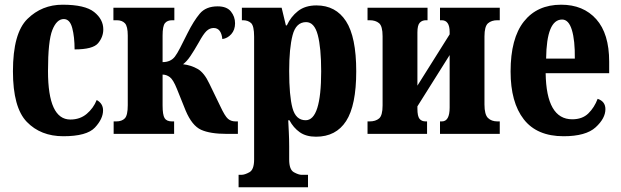

<svg xmlns="http://www.w3.org/2000/svg" viewBox="-20 -569 2640 816"><path d="M249 10Q349 10 383.5 -27Q418 -64 418 -100Q418 -129 391 -144Q377 -109 348.5 -85Q320 -61 279 -61Q184 -61 184 -267Q184 -395 202.5 -441.5Q221 -488 251 -488Q277 -488 287 -450Q297 -412 297 -359Q375 -359 397 -385.5Q419 -412 419 -444Q419 -487 380 -518Q341 -549 246 -549Q158 -549 96.5 -488.5Q35 -428 35 -266Q35 -112 94 -51Q153 10 249 10Z M463 0H720V-53H711Q688 -53 679.5 -67Q671 -81 671 -121V-252Q687 -252 701.5 -241.5Q716 -231 732 -191L769 -99Q796 -35 834.5 -17.5Q873 0 944 0H991V-53H981Q962 -53 949 -64Q936 -75 916 -118L870 -213Q848 -260 820 -276Q792 -292 758 -296Q774 -308 789.5 -331Q805 -354 825 -389Q844 -424 857.5 -437Q871 -450 888 -450Q920 -450 925 -403Q947 -406 963 -424Q979 -442 979 -470Q979 -498 961.5 -520Q944 -542 905 -542Q855 -542 829 -511Q803 -480 777 -428Q758 -390 745.5 -365.5Q733 -341 723 -328Q705 -305 671 -305V-418Q671 -458 681 -470.5Q691 -483 712 -483H721V-536H462V-483H476Q499 -483 511 -470Q523 -457 523 -418V-122Q523 -79 510.5 -66Q498 -53 474 -53H463Z M994 227H1289V174H1262Q1249 174 1229 163Q1209 152 1209 109V53Q1209 22 1207.5 -6.5Q1206 -35 1205 -58H1210Q1227 -26 1254 -7Q1281 12 1323 12Q1408 12 1451 -54.5Q1494 -121 1494 -266Q1494 -412 1450.5 -479Q1407 -546 1325 -546Q1277 -546 1246.5 -522Q1216 -498 1199 -461H1195L1177 -536H1008V-483H1012Q1034 -483 1047 -471Q1060 -459 1060 -413V109Q1060 152 1040 163Q1020 174 1006 174H994ZM1279 -58Q1237 -58 1223 -110Q1209 -162 1209 -267Q1209 -364 1223.5 -419.5Q1238 -475 1281 -475Q1316 -475 1330.5 -420.5Q1345 -366 1345 -266Q1345 -58 1279 -58Z M1542 0H1795V-53H1789Q1772 -53 1763 -64Q1754 -75 1754 -107V-117L1891 -335V-112Q1891 -53 1858 -53H1850V0H2104V-53H2094Q2069 -53 2054 -67.5Q2039 -82 2039 -125V-414Q2039 -457 2054 -470Q2069 -483 2094 -483H2104V-536H1850V-483H1857Q1891 -483 1891 -433V-423L1754 -205V-431Q1754 -462 1764 -472.5Q1774 -483 1790 -483H1797V-536H1542V-483H1551Q1576 -483 1591 -470.5Q1606 -458 1606 -415V-121Q1606 -78 1591 -65.5Q1576 -53 1551 -53H1542Z M2375 10Q2470 10 2511.5 -28Q2553 -66 2553 -105Q2553 -138 2520 -149Q2506 -112 2480.5 -87Q2455 -62 2412 -62Q2302 -62 2299 -258H2569V-307Q2569 -426 2514 -487.5Q2459 -549 2365 -549Q2263 -549 2206.5 -477.5Q2150 -406 2150 -265Q2150 -134 2206 -62Q2262 10 2375 10ZM2301 -320Q2303 -486 2369 -486Q2397 -486 2410.5 -441.5Q2424 -397 2423 -320Z"/></svg>

Font: Noto Serif ExtraCondensed Extra
Style: Regular
Weight: 800
Width: 3
Designer: Monotype Design Team
Foundry: Monotype Imaging Inc.
Version: Version 1.002